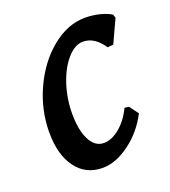

<svg xmlns="http://www.w3.org/2000/svg" viewBox="-97 -541 555 626"><g transform="rotate(-20 180.5 -228.0)"><path d="M121 -188Q121 -130 138.5 -96.5Q156 -63 186 -63Q214 -63 242 -86.5Q270 -110 288 -148L303 -146L326 -115Q298 -60 249.5 -24Q201 12 155 12Q97 12 63.5 -33Q30 -78 30 -156Q30 -234 63.5 -306.5Q97 -379 152 -423.5Q207 -468 267 -468Q293 -468 317 -462Q341 -456 357 -446L361 -434L324 -354L304 -352Q274 -397 234 -397Q206 -397 179.5 -367Q153 -337 137 -288.5Q121 -240 121 -188Z"/></g></svg>

Font: Alegreya Medium
Style: Italic
Weight: 500
Italic angle: -7°
Designer: Juan Pablo del Peral
Foundry: Huerta Tipografica
Version: Version 2.008; ttfautohint (v1.8)